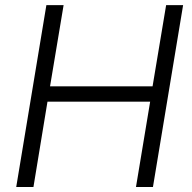

<svg xmlns="http://www.w3.org/2000/svg" viewBox="-20 -748 766 768"><path d="M44.9 0 165.5 -727.5H234.4L180.2 -402.8H590.3L644.5 -727.5H712.4L591.8 0H523.9L580.6 -341.3H169.9L113.8 0Z"/></svg>

Font: Inter 20pt Light
Style: Italic
Weight: 300
Italic angle: -9.3988°
Version: Version 4.001;git-66647c0bb